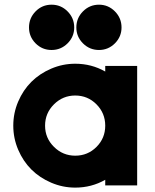

<svg xmlns="http://www.w3.org/2000/svg" viewBox="-20 -811 679 840"><path d="M304.7 -690.9Q304.7 -650.4 275.6 -621.3Q246.6 -592.3 205.6 -592.3Q164.6 -592.3 135.7 -621.3Q106.9 -650.4 106.9 -690.9Q106.9 -731.9 135.7 -761.2Q164.6 -790.5 205.6 -790.5Q246.6 -790.5 275.6 -761.2Q304.7 -731.9 304.7 -690.9ZM511.7 -690.9Q511.7 -650.4 482.7 -621.3Q453.6 -592.3 413.1 -592.3Q372.1 -592.3 343 -621.3Q314 -650.4 314 -690.9Q314 -731.9 343 -761.2Q372.1 -790.5 413.1 -790.5Q453.6 -790.5 482.7 -761.2Q511.7 -731.9 511.7 -690.9ZM440.4 0V-24.4Q380.4 9.8 309.1 9.8Q254.4 9.8 204.1 -11.7Q153.8 -33.2 117.4 -69.3Q81.1 -105.5 59.6 -155.8Q38.1 -206.1 38.1 -261.2Q38.1 -316.4 59.6 -366.7Q81.1 -417 117.4 -453.1Q153.8 -489.3 204.1 -510.7Q254.4 -532.2 309.1 -532.2Q380.4 -532.2 440.4 -498V-522.5H580.1V0ZM309.1 -393.1Q254.9 -393.1 216.1 -354.5Q177.2 -315.9 177.2 -261.2Q177.2 -207 216.1 -168.5Q254.9 -129.9 309.1 -129.9Q363.8 -129.9 402.1 -168.2Q440.4 -206.5 440.4 -261.2Q440.4 -315.9 402.1 -354.5Q363.8 -393.1 309.1 -393.1Z"/></svg>

Font: Basically A Sans Serif
Style: Bold
Weight: 700
Designer: Hyung-Suk Kim
Foundry: Mental Design
Version: 1.000